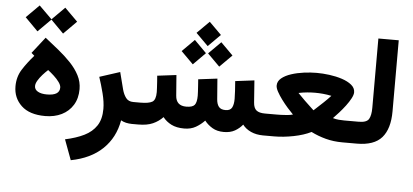

<svg xmlns="http://www.w3.org/2000/svg" viewBox="-59 -837 2651 1233"><g transform="rotate(5 1266.5 -220.5)"><path d="M143.1 -381.3 123.5 -398.4 205.6 -503.4Q249.5 -468.8 293 -433.6Q336.4 -398.4 372.3 -360.8Q408.2 -323.2 429.7 -281.7Q451.2 -240.2 451.2 -193.4Q451.2 -133.8 424.8 -90.8Q398.4 -47.9 352.1 -24.9Q305.7 -2 245.6 -2Q144.5 -2 92 -51.5Q39.6 -101.1 39.6 -175.8Q39.6 -236.8 69.6 -284.4Q99.6 -332 143.1 -381.3ZM326.7 -192.4Q326.7 -208 312.7 -227.3Q298.8 -246.6 278.6 -265.1Q258.3 -283.7 239.7 -297.9Q222.7 -282.7 205.3 -263.2Q188 -243.7 176.3 -224.1Q164.6 -204.6 164.6 -188.5Q164.6 -166 186.3 -153.6Q208 -141.1 245.1 -141.1Q326.7 -141.1 326.7 -192.4ZM149.4 -706.5 232.4 -624.5 314.5 -706.5 397.9 -623.5 314.5 -539.6 232.4 -622.6 149.4 -539.6 66.4 -623.5Z M807.6 0Q763.2 0 734.4 -17.1Q714.8 95.2 638.4 168.5Q562 241.7 434.6 266.1L386.2 135.7Q457 120.6 508.1 95.5Q559.1 70.3 586.9 28.3Q614.7 -13.7 614.7 -80.1Q614.7 -124.5 600.6 -179.9Q586.4 -235.4 570.3 -283.2L701.7 -325.7L730 -215.3Q738.3 -184.1 754.4 -162.6Q770.5 -141.1 802.2 -141.1H821.3V0Z M1246.6 -697.3 1325.2 -619.1 1246.6 -540.5 1168 -619.1ZM1332 -572.8 1410.6 -494.1 1332 -415.5 1253.4 -494.1ZM1161.6 -572.8 1239.7 -494.1 1161.6 -415.5 1083 -494.1ZM1397.5 0Q1354 0 1323.7 -18.1Q1293.5 -36.1 1272.9 -62.5Q1248 -36.1 1216.6 -18.1Q1185.1 0 1142.1 0Q1092.8 0 1059.3 -16.8Q1025.9 -33.7 1004.4 -61.5Q977.5 -33.2 940.4 -16.6Q903.3 0 846.7 0H801.8V-141.1H847.7Q901.4 -141.1 924.1 -154.3Q946.8 -167.5 946.8 -217.8Q946.8 -225.6 945.8 -243.7Q944.8 -261.7 943.4 -283.4Q941.9 -305.2 940.4 -322.8L1063 -337.9L1073.2 -206.1Q1077.6 -141.1 1143.1 -141.1Q1183.6 -141.1 1197.3 -158Q1210.9 -174.8 1210.9 -217.8Q1210.9 -224.6 1210 -242.9Q1209 -261.2 1207.5 -283.2Q1206.1 -305.2 1204.6 -322.8L1327.1 -337.9L1337.4 -206.1Q1339.4 -175.8 1352.5 -158.4Q1365.7 -141.1 1396.5 -141.1Q1426.8 -141.1 1437.7 -161.1Q1448.7 -181.2 1448.7 -217.8Q1448.7 -235.4 1446.8 -268.6Q1444.8 -301.8 1442.4 -332L1564.9 -347.2L1575.2 -206.1Q1577.6 -169.9 1595.5 -155.5Q1613.3 -141.1 1650.9 -141.1H1665.5V0H1651.9Q1606.9 0 1572.5 -15.6Q1538.1 -31.2 1518.1 -58.1Q1498 -33.2 1468.8 -16.6Q1439.5 0 1397.5 0Z M1959.5 -430.2Q1998 -430.2 2041.5 -424.6Q2085 -418.9 2123 -406.5Q2161.1 -394 2185.3 -374.3Q2209.5 -354.5 2209.5 -326.7Q2209.5 -310.5 2197 -287.1Q2184.6 -263.7 2165.3 -238Q2146 -212.4 2125.2 -189.2Q2104.5 -166 2088.4 -149.9Q2108.4 -144 2127 -142.6Q2145.5 -141.1 2161.6 -141.1H2237.8V0H2162.1Q2105 0 2054.4 -13.4Q2003.9 -26.9 1959.5 -49.3Q1912.6 -25.9 1846.9 -12.9Q1781.2 0 1723.1 0H1646V-141.1H1723.6Q1734.9 -141.1 1754.2 -141.6Q1773.4 -142.1 1794.4 -144Q1815.4 -146 1830.6 -150.4Q1814.5 -166.5 1793.9 -189.7Q1773.4 -212.9 1754.4 -238.5Q1735.4 -264.2 1722.7 -287.4Q1710 -310.5 1710 -326.7Q1710 -354.5 1733.9 -374.3Q1757.8 -394 1795.9 -406.5Q1834 -418.9 1877.4 -424.6Q1920.9 -430.2 1959.5 -430.2ZM1960 -302.2Q1936 -302.2 1909.4 -299.8Q1882.8 -297.4 1854 -291.5Q1874.5 -269.5 1899.2 -245.8Q1923.8 -222.2 1941.7 -205.6Q1959.5 -189 1959.5 -189Q1959.5 -189 1977.5 -205.6Q1995.6 -222.2 2020.8 -245.8Q2045.9 -269.5 2065.9 -291.5Q2037.6 -297.4 2011 -299.8Q1984.4 -302.2 1960 -302.2Z M2218.3 -141.1H2255.4Q2306.2 -141.1 2320.3 -165Q2334.5 -189 2334.5 -237.8V-684.6H2465.8V-226.1Q2465.8 -114.3 2416.3 -57.1Q2366.7 0 2254.9 0H2218.3Z"/></g></svg>

Font: Vazirmatn UI FD ExtraBold
Style: Regular
Weight: 800
Designer: Saber Rastikerdar
Foundry: Saber Rastikerdar
Version: Version 33.003